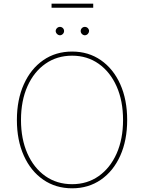

<svg xmlns="http://www.w3.org/2000/svg" viewBox="-20 -1019 787 1049"><path d="M374 9.8Q284.2 9.8 216.1 -37.4Q147.9 -84.5 110.1 -168.7Q72.3 -252.9 72.3 -363.3Q72.3 -474.6 110.4 -558.8Q148.4 -643.1 216.3 -690.2Q284.2 -737.3 374 -737.3Q463.4 -737.3 531.2 -690.2Q599.1 -643.1 637 -558.8Q674.8 -474.6 674.8 -363.3Q674.8 -252.4 637 -168.2Q599.1 -84 531.2 -37.1Q463.4 9.8 374 9.8ZM374 -12.7Q456.5 -12.7 519.3 -56.9Q582 -101.1 617.2 -180.2Q652.3 -259.3 652.3 -363.3Q652.3 -467.8 617.2 -546.9Q582 -626 519.3 -670.4Q456.5 -714.8 374 -714.8Q291.5 -714.8 228.5 -670.9Q165.5 -627 130.1 -547.9Q94.7 -468.8 94.7 -363.3Q94.7 -259.8 129.6 -180.7Q164.6 -101.6 227.5 -57.1Q290.5 -12.7 374 -12.7ZM307.6 -826.2Q298.3 -826.7 291.5 -833.5Q284.7 -840.3 284.2 -849.6Q284.7 -858.9 291.5 -865.5Q298.3 -872.1 307.6 -872.1Q316.9 -872.1 323.5 -865.5Q330.1 -858.9 330.1 -849.6Q330.1 -840.3 323.5 -833.5Q316.9 -826.7 307.6 -826.2ZM443.4 -826.2Q434.1 -826.7 427.5 -833.5Q420.9 -840.3 420.9 -849.6Q420.9 -858.9 427.5 -865.5Q434.1 -872.1 443.4 -872.1Q453.1 -872.1 459.7 -865.5Q466.3 -858.9 466.8 -849.6Q466.3 -840.3 459.7 -833.5Q453.1 -826.7 443.4 -826.2ZM489.3 -999V-976.6H261.7V-999Z"/></svg>

Font: Inter Tight Thin
Style: Regular
Weight: 250
Designer: Rasmus Andersson
Foundry: rsms
Version: Version 3.004